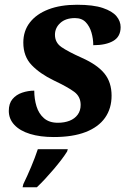

<svg xmlns="http://www.w3.org/2000/svg" viewBox="-20 -566 554 807"><path d="M206 10Q149 10 106.5 -3Q64 -16 40.5 -41Q17 -66 17 -100Q17 -131 32.5 -149.5Q48 -168 73 -176.5Q98 -185 124 -185Q124 -150 133.5 -119Q143 -88 165 -69Q187 -50 223 -50Q251 -50 272.5 -58.5Q294 -67 306.5 -84Q319 -101 319 -125Q319 -160 292 -180Q265 -200 206 -228Q148 -256 113 -292.5Q78 -329 78 -387Q78 -436 105.5 -471.5Q133 -507 183.5 -526.5Q234 -546 304 -546Q372 -546 412 -532.5Q452 -519 469.5 -498Q487 -477 487 -452Q487 -412 456 -394Q425 -376 372 -376Q372 -403 364.5 -429Q357 -455 340.5 -472.5Q324 -490 295 -490Q256 -490 233.5 -469.5Q211 -449 211 -420Q211 -387 238.5 -368Q266 -349 324 -323Q389 -294 419 -257Q449 -220 449 -164Q449 -110 421.5 -71Q394 -32 340 -11Q286 10 206 10ZM78 208Q95 173 111 135Q127 97 139 61H265L262 71Q252 87 237.5 106Q223 125 206 145Q189 165 171 184.5Q153 204 135 221H75Z"/></svg>

Font: Noto Serif
Style: Italic
Weight: 400
Italic angle: -12°
Designer: Monotype Design Team
Foundry: Monotype Imaging Inc.
Version: Version 2.013